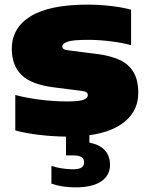

<svg xmlns="http://www.w3.org/2000/svg" viewBox="-20 -579 644 829"><path d="M366 5V37Q411 45.5 433 70.2Q455 95 455 133Q455 178.5 416.8 204.2Q378.5 230 306 230Q248.5 230 202 214V137Q220.5 144 247 148Q273.5 152 295 152Q319 152 331 145Q343 138 343 122Q343 106 331.2 99Q319.5 92 296 92H265V11Q205 10 148 3.2Q91 -3.5 46 -16V-169Q94 -156 153.8 -148.5Q213.5 -141 271 -141Q319.5 -141 339.2 -147.8Q359 -154.5 359 -168Q359 -176.5 353 -180.8Q347 -185 329 -187L211 -202Q114.5 -214.5 72.8 -255.5Q31 -296.5 31 -368Q31 -458.5 112.2 -508.8Q193.5 -559 359 -559Q408 -559 459.8 -553Q511.5 -547 546 -537V-384Q510.5 -394 459.2 -400.5Q408 -407 361 -407Q294.5 -407 271.8 -399Q249 -391 249 -378Q249 -371 255.5 -367Q262 -363 280 -361L398 -346Q457 -338.5 496.2 -320.5Q535.5 -302.5 556.2 -268Q577 -233.5 577 -178Q577 -104.5 522.5 -57Q468 -9.5 366 5Z"/></svg>

Font: Encode Sans Expanded Black
Style: Regular
Weight: 900
Width: 7
Designer: Multiple Designers
Foundry: Impallari Type
Version: Version 2.000